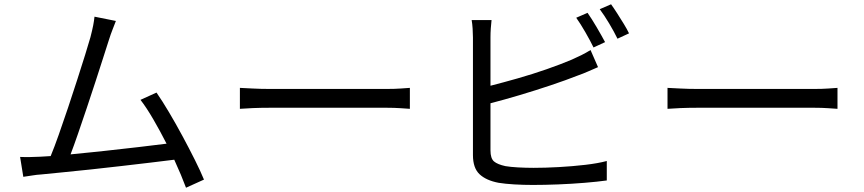

<svg xmlns="http://www.w3.org/2000/svg" viewBox="-20 -844 4040 898"><path d="M167 -111 217 -114Q234 -155 255 -214.5Q276 -274 298.5 -341Q321 -408 341.5 -472Q362 -536 378.5 -588.5Q395 -641 403 -670Q412 -705 416 -726Q420 -747 422 -766L522 -746Q515 -727 506.5 -706Q498 -685 488 -653Q479 -625 463 -575Q447 -525 427 -463.5Q407 -402 385.5 -338Q364 -274 344.5 -217.5Q325 -161 310 -122Q384 -129 467 -138Q550 -147 627 -156Q704 -165 759 -172Q729 -231 697 -286Q665 -341 637 -377L712 -411Q739 -372 770.5 -319Q802 -266 833.5 -207.5Q865 -149 891.5 -96Q918 -43 934 -4L850 34Q840 7 826 -26.5Q812 -60 795 -97Q749 -91 684.5 -83.5Q620 -76 548 -67.5Q476 -59 405 -51.5Q334 -44 273 -38Q212 -32 172 -28Q153 -27 132 -23.5Q111 -20 89 -17L74 -110Q97 -109 121 -109.5Q145 -110 167 -111Z M1102 -433Q1125 -432 1162 -430Q1199 -428 1241 -428Q1260 -428 1302 -428Q1344 -428 1399.5 -428Q1455 -428 1515 -428Q1575 -428 1630.5 -428Q1686 -428 1728.5 -428Q1771 -428 1789 -428Q1827 -428 1854 -430Q1881 -432 1897 -433V-335Q1882 -336 1853 -338Q1824 -340 1790 -340Q1771 -340 1729 -340Q1687 -340 1631.5 -340Q1576 -340 1515.5 -340Q1455 -340 1399.5 -340Q1344 -340 1302 -340Q1260 -340 1241 -340Q1200 -340 1162.5 -338.5Q1125 -337 1102 -335Z M2728 -784Q2747 -757 2770.5 -717Q2794 -677 2810 -647L2756 -622Q2741 -653 2718 -693Q2695 -733 2675 -761ZM2838 -824Q2851 -806 2867 -781Q2883 -756 2898 -731.5Q2913 -707 2922 -688L2868 -663Q2852 -696 2829 -734.5Q2806 -773 2785 -801ZM2279 -750Q2277 -733 2275.5 -711.5Q2274 -690 2274 -669V-443Q2333 -458 2401.5 -477.5Q2470 -497 2536 -520Q2602 -543 2654 -565Q2677 -575 2699 -586Q2721 -597 2742 -610L2777 -530Q2756 -521 2731 -510Q2706 -499 2683 -491Q2627 -469 2555.5 -445Q2484 -421 2410 -399Q2336 -377 2274 -361V-141Q2274 -103 2290.5 -89Q2307 -75 2344 -67Q2367 -63 2403 -61Q2439 -59 2476 -59Q2529 -59 2593 -62.5Q2657 -66 2717 -73Q2777 -80 2818 -91V0Q2775 6 2714.5 11Q2654 16 2590.5 18.5Q2527 21 2472 21Q2428 21 2385.5 18.5Q2343 16 2312 11Q2254 0 2223 -29Q2192 -58 2192 -119Q2192 -143 2192 -189Q2192 -235 2192 -292.5Q2192 -350 2192 -410.5Q2192 -471 2192 -525Q2192 -579 2192 -617.5Q2192 -656 2192 -669Q2192 -687 2190.5 -710Q2189 -733 2186 -750Z M3102 -433Q3125 -432 3162 -430Q3199 -428 3241 -428Q3260 -428 3302 -428Q3344 -428 3399.5 -428Q3455 -428 3515 -428Q3575 -428 3630.5 -428Q3686 -428 3728.5 -428Q3771 -428 3789 -428Q3827 -428 3854 -430Q3881 -432 3897 -433V-335Q3882 -336 3853 -338Q3824 -340 3790 -340Q3771 -340 3729 -340Q3687 -340 3631.5 -340Q3576 -340 3515.5 -340Q3455 -340 3399.5 -340Q3344 -340 3302 -340Q3260 -340 3241 -340Q3200 -340 3162.5 -338.5Q3125 -337 3102 -335Z"/></svg>

Font: Go Noto Kurrent-Regular
Style: Regular
Weight: 400
Designer: Monotype Design Team
Foundry: Monotype Imaging Inc.
Version: Version 2.012; ttfautohint (v1.8.4.7-5d5b)